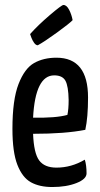

<svg xmlns="http://www.w3.org/2000/svg" viewBox="-20 -742 401 772"><path d="M30 0ZM321 -100Q328 -78 328 -45Q328 -22 287.5 -6Q247 10 190 10Q139 10 104.5 -9Q70 -28 50 -79Q30 -130 30 -224Q30 -341 54.5 -404Q79 -467 117 -488.5Q155 -510 207 -510Q334 -510 334 -350Q334 -270 323 -220Q242 -204 113 -204Q116 -126 137.5 -97Q159 -68 207 -68Q267 -68 321 -100ZM113 -269Q204 -267 251 -280Q256 -303 256 -340Q255 -396 243 -417.5Q231 -439 198 -439Q122 -439 113 -269ZM101 -605Q133 -641 180.5 -681.5Q228 -722 235 -722Q248 -722 258 -702.5Q268 -683 272 -661Q260 -648 209 -611Q158 -574 132 -560Q124 -560 117 -570Q110 -580 106 -591Q102 -602 101 -605Z"/></svg>

Font: Yanone Kaffeesatz
Style: Regular
Weight: 400
Designer: Yanone (Cyrillic: Daniel Pouzeot & Huerta Tipografica)
Foundry: Yanone
Version: Version 1.100;PS 001.100;hotconv 1.0.70;makeotf.lib2.5.58329